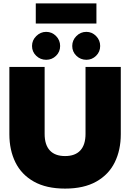

<svg xmlns="http://www.w3.org/2000/svg" viewBox="-20 -1092 764 1127"><path d="M190 -1072H546V-954H190ZM168 -822Q168 -856 193 -880.5Q218 -905 251 -905Q285 -905 309 -880.5Q333 -856 333 -822Q333 -788 309 -764.5Q285 -741 251 -741Q217 -741 192.5 -764.5Q168 -788 168 -822ZM404 -822Q404 -856 428.5 -880.5Q453 -905 487 -905Q520 -905 544 -880.5Q568 -856 568 -822Q568 -788 544 -764.5Q520 -741 487 -741Q453 -741 428.5 -764.5Q404 -788 404 -822ZM35 -304V-699H242V-306Q242 -242 272.5 -209Q303 -176 362 -176Q421 -176 451.5 -209Q482 -242 482 -306V-699H689V-304Q689 -211 653.5 -139Q618 -67 545 -26Q472 15 362 15Q252 15 179 -26Q106 -67 70.5 -139Q35 -211 35 -304Z"/></svg>

Font: Prompt ExtraBold
Style: Regular
Weight: 800
Designer: Katatrad Team
Foundry: CadsonDemak
Version: Version 1.000